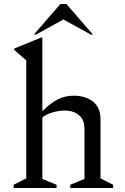

<svg xmlns="http://www.w3.org/2000/svg" viewBox="-20 -937 622 957"><path d="M48 0V-16L111 -48V-636L51 -688V-695L185 -750H191V-386H195Q233 -424 268.5 -442Q304 -460 347 -460Q406 -460 443.5 -430.5Q481 -401 481 -343V-48L544 -16V0H330V-16L401 -45V-296Q401 -340 373.5 -363Q346 -386 302 -386Q275 -386 242.5 -377Q210 -368 191 -351V-45L262 -16V0ZM149 -765 281 -917H311L443 -765H432L296 -840L160 -765Z"/></svg>

Font: Spectral
Style: Regular
Weight: 400
Designer: Jean-Baptiste Levee
Foundry: Production Type
Version: Version 2.001